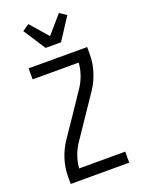

<svg xmlns="http://www.w3.org/2000/svg" viewBox="-179 -1065 858 1147"><g transform="rotate(-20 250.0 -492.0)"><path d="M64 0V-46Q64 -102 81 -156Q98 -210 129 -256L218 -387L306 -518Q328 -551 341 -588.5Q354 -626 357 -665H64V-735H436V-689Q436 -633 419 -579Q402 -525 371 -479L194 -217Q172 -184 159 -146.5Q146 -109 143 -70H436V0ZM201 -815 110 -955 153 -984 250 -872 347 -984 390 -955 299 -815Z"/></g></svg>

Font: Iosevka Curly
Style: Regular
Weight: 400
Monospace: yes
Designer: Belleve Invis
Foundry: Belleve Invis
Version: Version 22.1.2; ttfautohint (v1.8.4)